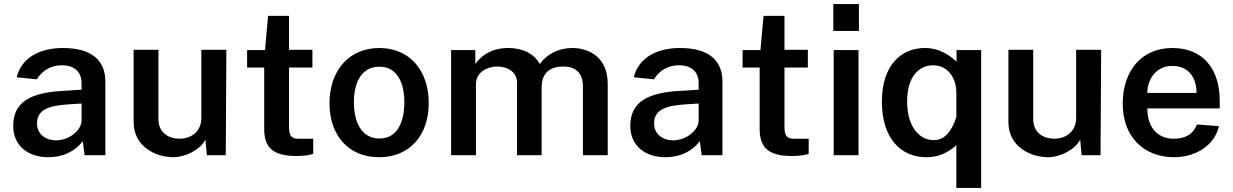

<svg xmlns="http://www.w3.org/2000/svg" viewBox="-20 -763 6063 944"><path d="M218 10C291 10 350 -20 387 -69L396 0H498V-362C498 -462 436 -527 289 -527C174 -527 85 -478 62 -383L161 -373C191 -421 236 -442 283 -442C345 -443 381 -410 381 -354V-322L304 -317C124 -310 45 -258 45 -144C45 -46 118 10 218 10ZM257 -73C203 -73 162 -104 162 -156C162 -226 224 -244 318 -250L381 -254V-171C381 -121 318 -73 257 -73Z M830 10C892 10 963 -26 990 -76L997 0H1090L1093 -518H970V-181C969 -116 920 -81 862 -81C812 -81 759 -108 759 -177V-518H637V-163C637 -42 745 9 830 10Z M1516 -431V-518H1401V-685H1298L1283 -517H1195V-431H1279V-130C1279 -47 1312 4 1436 4C1480 4 1506 -1 1520 -7V-81H1446C1418 -81 1401 -91 1401 -137V-431Z M1844 10C1996 10 2088 -100 2088 -256C2088 -413 1997 -527 1845 -527C1696 -527 1600 -416 1600 -255C1600 -99 1692 10 1844 10ZM1846 -82C1755 -82 1720 -166 1720 -260C1720 -354 1755 -435 1845 -435C1934 -435 1968 -355 1968 -260C1968 -166 1935 -82 1846 -82Z M2198 0H2320V-350C2320 -409 2378 -436 2424 -436C2476 -436 2522 -409 2522 -357V0H2643V-333C2643 -407 2687 -436 2749 -436C2801 -436 2846 -413 2846 -338V0H2968V-350C2968 -483 2874 -527 2794 -527C2727 -527 2668 -497 2634 -448C2605 -503 2543 -527 2479 -527C2399 -527 2346 -491 2317 -448V-517H2198Z M3252 10C3325 10 3384 -20 3421 -69L3430 0H3532V-362C3532 -462 3470 -527 3323 -527C3208 -527 3119 -478 3096 -383L3195 -373C3225 -421 3270 -442 3317 -442C3379 -443 3415 -410 3415 -354V-322L3338 -317C3158 -310 3079 -258 3079 -144C3079 -46 3152 10 3252 10ZM3291 -73C3237 -73 3196 -104 3196 -156C3196 -226 3258 -244 3352 -250L3415 -254V-171C3415 -121 3352 -73 3291 -73Z M3952 -431V-518H3837V-685H3734L3719 -517H3631V-431H3715V-130C3715 -47 3748 4 3872 4C3916 4 3942 -1 3956 -7V-81H3882C3854 -81 3837 -91 3837 -137V-431Z M4203 -743H4077V-611H4203ZM4201 -517H4079V0H4201Z M4804 161V-517H4683V-460C4654 -486 4604 -527 4527 -527C4411 -527 4316 -442 4316 -264C4316 -81 4410 10 4535 10C4586 10 4632 -5 4682 -49V161ZM4572 -74C4496 -74 4440 -145 4440 -264C4440 -387 4499 -442 4568 -442C4637 -442 4682 -384 4682 -307V-188C4660 -117 4623 -74 4572 -74Z M5131 10C5193 10 5264 -26 5291 -76L5298 0H5391L5394 -518H5271V-181C5270 -116 5221 -81 5163 -81C5113 -81 5060 -108 5060 -177V-518H4938V-163C4938 -42 5046 9 5131 10Z M5621 -230H5977V-267C5977 -423 5896 -527 5744 -527C5590 -527 5500 -412 5500 -253C5500 -90 5604 10 5753 10C5857 10 5952 -47 5973 -143L5865 -151C5846 -102 5807 -81 5750 -81C5667 -81 5621 -142 5621 -230ZM5621 -306C5621 -372 5663 -439 5744 -439C5824 -439 5863 -381 5863 -306Z"/></svg>

Font: United Sans SemiBold
Style: Regular
Weight: 600
Designer: Pablo Impallari, Rodrigo Fuenzalida (Modified by Dan O. Williams)
Version: Version 1.000;PS 001.000;hotconv 1.0.88;makeotf.lib2.5.64775